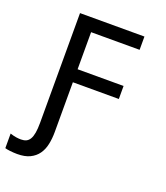

<svg xmlns="http://www.w3.org/2000/svg" viewBox="-172 -738 869 1008"><g transform="rotate(20 262.0 -234.0)"><path d="M460 -564V-638.2H100.1V-25.9C100.1 -3.1 98.8 15.8 96.2 30.8C93.6 45.7 89.6 57.7 84.2 66.7C78.9 75.6 72.1 81.9 64 85.7C55.8 89.4 46.2 91.3 35.2 91.3C26.4 91.3 17.2 90.6 7.6 89.1C-2 87.6 -13.2 84.8 -25.9 80.6V162.1C-22.9 163.1 -19 164.1 -13.9 165C-8.9 166 -3.3 166.8 2.9 167.5C9.1 168.1 15.6 168.7 22.5 169.2C29.3 169.7 36 169.9 42.5 169.9C71.1 169.9 94.8 165.4 113.5 156.2C132.2 147.1 147.2 134.7 158.4 118.9C169.7 103.1 177.6 84.5 182.1 63C186.7 41.5 189 18.2 189 -6.8V-284.2H445.8V-356.9H189V-564Z"/></g></svg>

Font: CodeNewRoman Nerd Font Mono
Style: Regular
Weight: 400
Monospace: yes
Designer: Sam Radian
Foundry: Code New Roman
Version: Version 2.00 November 29, 2014;Nerd Fonts 3.2.1